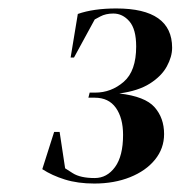

<svg xmlns="http://www.w3.org/2000/svg" viewBox="-20 -839 427 454"><path d="M203 -405Q164 -405 133.5 -414.5Q103 -424 80 -439L108 -527H121L134 -441Q134 -441 152 -429.5Q170 -418 204 -418Q233 -418 252 -444Q271 -470 271 -520Q271 -560 254 -584Q237 -608 204 -608H189L192 -620H205Q243 -620 272.5 -645.5Q302 -671 302 -729Q302 -770 286 -788.5Q270 -807 248 -807Q230 -807 217 -800Q204 -793 204 -793L155 -703H147L164 -806Q201 -819 255 -819Q387 -819 387 -726Q387 -705 374.5 -682Q362 -659 334.5 -641.5Q307 -624 262 -618Q323 -611 345.5 -585.5Q368 -560 368 -522Q368 -488 346.5 -461.5Q325 -435 287.5 -420Q250 -405 203 -405Z"/></svg>

Font: DeepMind Serif Display
Style: Italic
Weight: 400
Italic angle: -12°
Designer: Frank Grießhammer / Modifications: Colophon Foundry
Foundry: Colophon Foundry
Version: Version 5.003; ttfautohint (v1.8.2)